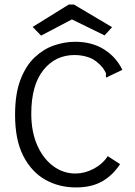

<svg xmlns="http://www.w3.org/2000/svg" viewBox="-20 -811 590 841"><path d="M313 10Q238 10 178 -24Q118 -58 82 -128Q46 -198 46 -308Q46 -400 69.5 -461.5Q93 -523 131.5 -559.5Q170 -596 216.5 -612Q263 -628 309 -628Q383 -628 436 -594.5Q489 -561 516 -505L455 -476L446 -471L443 -478Q446 -486 443 -492.5Q440 -499 431 -513Q403 -547 372 -558.5Q341 -570 307 -570Q222 -570 169.5 -503.5Q117 -437 117 -313Q117 -234 143 -175Q169 -116 213 -83.5Q257 -51 310 -51Q351 -51 390 -71.5Q429 -92 452 -127L506 -92Q473 -42 426.5 -16Q380 10 313 10ZM160 -655 123 -693 281 -791H304L471 -692L438 -656L295 -726Z"/></svg>

Font: Inconsolata SemiExpanded
Style: Regular
Weight: 400
Width: 6
Monospace: yes
Designer: Raph Levien, Cyreal, Brenton Simpson
Foundry: Raph Levien, Cyreal, Google
Version: Version 3.000; ttfautohint (v1.8.2.53-6de2)